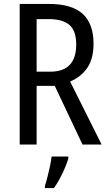

<svg xmlns="http://www.w3.org/2000/svg" viewBox="-20 -734 549 975"><path d="M228 -714Q345 -714 400 -663.5Q455 -613 455 -512Q455 -437 424 -390.5Q393 -344 336 -320L496 0H399L258 -298H166V0H80V-714ZM227 -637H166V-370H235Q367 -370 367 -508Q367 -577 333 -607Q299 -637 227 -637ZM327 71Q317 105 296.5 147.5Q276 190 254 221H208V210Q214 192 221 165Q228 138 234 109.5Q240 81 242 61H327Z"/></svg>

Font: Noto Sans Thai Looped Condensed
Style: Regular
Weight: 400
Width: 3
Designer: Sasikarn Vongin, Ben Mitchell
Foundry: The Fontpad Ltd
Version: Version 1.001; ttfautohint (v1.8.4.7-5d5b)